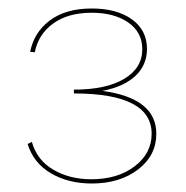

<svg xmlns="http://www.w3.org/2000/svg" viewBox="-20 -429 437 452"><path d="M348 -114Q348 -63 305 -30Q262 3 196 3Q141 3 100 -21Q59 -45 45 -90L55 -95Q67 -52 105.5 -29.5Q144 -7 195 -7Q257 -7 297 -37.5Q337 -68 337 -114Q337 -209 154 -209V-218Q230 -218 272.5 -243.5Q315 -269 315 -313Q315 -353 282 -376Q249 -399 196 -399Q140 -399 105 -373.5Q70 -348 62 -306L51 -307Q60 -353 97.5 -381Q135 -409 196 -409Q255 -409 290.5 -383.5Q326 -358 326 -314Q326 -276 299 -250.5Q272 -225 221 -215Q348 -198 348 -114Z"/></svg>

Font: Ysabeau Hairline
Style: Regular
Weight: 100
Designer: Christian Thalmann (Catharsis Fonts)
Version: Version 0.003